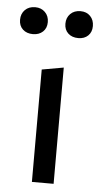

<svg xmlns="http://www.w3.org/2000/svg" viewBox="-51 -664 362 696"><g transform="rotate(5 130.5 -316.0)"><path d="M49 -534Q26 -534 12 -547Q-2 -560 -2 -582Q-2 -604 12 -618Q26 -632 49 -632Q71 -632 85 -618Q99 -604 99 -582Q99 -560 85 -547Q71 -534 49 -534ZM214 -534Q191 -534 177 -547Q163 -560 163 -582Q163 -604 177 -618Q191 -632 214 -632Q236 -632 249.5 -618Q263 -604 263 -582Q263 -560 249.5 -547Q236 -534 214 -534ZM92 0V-409L171 -423V0Z"/></g></svg>

Font: EauTestInfant Medium
Style: Regular
Weight: 500
Designer: Christian Thalmann (Catharsis Fonts)
Version: Version 0.001;PS 000.001;hotconv 1.0.88;makeotf.lib2.5.64775